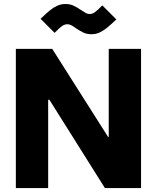

<svg xmlns="http://www.w3.org/2000/svg" viewBox="-20 -955 797 975"><path d="M60.5 -707H245.1L528.8 -259.8H532.2V-707H696.3V0H512.7L231 -448.2H224.6V0H60.5ZM365.7 -811.5Q351.6 -821.8 341.8 -826.9Q332 -832 321.8 -832Q308.6 -832 294.7 -822.5Q280.8 -813 257.3 -788.1L186 -859.4Q215.8 -888.2 233.9 -902.8Q252 -917.5 271 -926Q290 -934.6 312 -934.6Q335 -934.6 351.8 -927Q368.7 -919.4 391.1 -904.3Q407.7 -893.1 416.5 -888.4Q425.3 -883.8 436 -883.8Q448.7 -883.8 462.2 -893.3Q475.6 -902.8 499.5 -927.7L570.8 -856.4Q541 -828.1 522.9 -813.5Q504.9 -798.8 485.8 -790Q466.8 -781.2 444.8 -781.2Q421.9 -781.2 405 -788.8Q388.2 -796.4 365.7 -811.5Z"/></svg>

Font: Wanted Sans ExtraBold
Style: Regular
Weight: 800
Designer: Original Design by Kil Hyung-jin and Kang Hanbin, Wanted Lab, Inc; Hangeul from Source Han Sans by Jang Soo-young and Ka
Foundry: Wanted Lab, Inc.
Version: Version 1.003